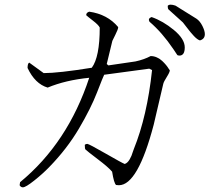

<svg xmlns="http://www.w3.org/2000/svg" viewBox="-20 -760 960 822"><path d="M836 -587Q825 -590 810 -606Q795 -622 780.5 -641.5Q766 -661 763 -664L701 -720Q698 -724 698 -735Q702 -740 711 -740Q719 -740 731 -736L821 -680Q836 -670 846.5 -649Q857 -628 857 -614Q857 -593 836 -587ZM629 -687Q678 -670 724.5 -631.5Q771 -593 771 -557Q771 -522 748 -522Q740 -522 738 -526L722 -550Q674 -621 620 -667Q612 -681 629 -687ZM407 -642Q402 -653 378 -671.5Q354 -690 349 -695Q349 -706 362 -710Q440 -699 486 -644Q486 -635 474 -611.5Q462 -588 461 -585L437 -486L444 -480L560 -497Q597 -505 625 -520Q639 -520 652 -514Q665 -508 674.5 -499Q684 -490 691 -481.5Q698 -473 702 -466L707 -459Q707 -451 694 -430.5Q681 -410 679 -401L638 -226Q570 33 489 33Q483 33 477 32Q468 25 460 -25Q444 -44 398.5 -78.5Q353 -113 346 -120Q343 -122 343 -140Q347 -144 354 -144Q362 -143 432.5 -102.5Q503 -62 514 -58Q526 -62 535 -77.5Q544 -93 548 -108L553 -122Q610 -263 631 -460L619 -466L426 -440Q422 -433 395.5 -364.5Q369 -296 318 -209.5Q267 -123 191 -45Q163 -16 126.5 13Q90 42 78 42Q69 42 64 33L66 20Q270 -148 362 -427Q261 -417 184 -385Q130 -401 98 -469Q98 -488 105 -492L167 -447Q230 -447 373 -470Q407 -516 407 -642Z"/></svg>

Font: cwTeXMing
Style: Medium
Weight: 500
Version: Version 1.17